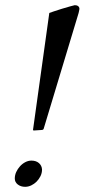

<svg xmlns="http://www.w3.org/2000/svg" viewBox="-20 -708 339 740"><path d="M283 -658 149 -214Q148 -207 140 -207L110 -205Q106 -205 108 -213L170 -658Q175 -660 187 -664Q199 -668 218 -674Q238 -680 250.5 -683.5Q263 -687 268 -688Q283 -688 286 -677Q287 -674 283 -658ZM77 12Q60 12 48.5 3Q37 -6 37 -20Q37 -33 42.5 -45Q48 -57 57 -67Q66 -77 77.5 -83Q89 -89 101 -89Q119 -89 130 -79.5Q141 -70 142 -55Q142 -41 136 -29Q130 -17 121 -8Q112 1 100.5 6.5Q89 12 77 12Z"/></svg>

Font: Lusitana
Style: Italic
Weight: 400
Italic angle: -12°
Designer: Ana Paula Megda
Foundry: Ana Paula Megda
Version: Version 1.000; ttfautohint (v1.1) -l 8 -r 50 -G 200 -x 14 -D